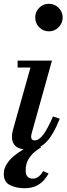

<svg xmlns="http://www.w3.org/2000/svg" viewBox="-26 -780 354 1014"><path d="M230.5 136.5Q223.5 150.5 208.5 168.8Q193.5 187 167.8 200.5Q142 214 102.5 214Q60.5 214 27.2 197.8Q-6 181.5 -6 138.5Q-6 108.5 12.2 82.2Q30.5 56 59.2 34.5Q88 13 119.5 -2.5Q151 -18 177.5 -26.5L190.5 -1.5Q175 7.5 156 23.2Q137 39 123.2 62.8Q109.5 86.5 109.5 120Q109.5 143 119.8 153.2Q130 163.5 147 163.5Q165.5 163.5 179.8 151.2Q194 139 201.5 123.5ZM160 -687.5Q160 -717 180.8 -738.5Q201.5 -760 232 -760Q262.5 -760 283.8 -738.5Q305 -717 305 -687.5Q305 -658 283.8 -636.2Q262.5 -614.5 232 -614.5Q201.5 -614.5 180.8 -636.2Q160 -658 160 -687.5ZM289.5 -153Q254.5 -65 216.2 -27.5Q178 10 120.5 10Q77 10 57 -8Q37 -26 37 -55.5Q37 -66 38.2 -75.2Q39.5 -84.5 42 -92.5L135 -423.5H67V-460H248.5L141 -75Q138.5 -66 138.5 -58Q138.5 -38.5 157 -38.5Q179 -38.5 201.8 -68Q224.5 -97.5 254 -165Z"/></svg>

Font: Bodoni* 06pt Medium
Style: Italic
Weight: 500
Italic angle: -13°
Version: Version 2.3